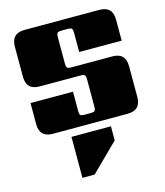

<svg xmlns="http://www.w3.org/2000/svg" viewBox="-131 -721 953 1109"><g transform="rotate(-15 346.0 -166.0)"><path d="M396 -90V-253Q396 -272 390 -278Q384 -284 365 -284H121Q42 -284 42 -363V-543Q42 -622 121 -622H568Q647 -622 647 -543V-417H393V-532Q393 -552 387.5 -557.5Q382 -563 362 -563H327Q308 -563 302 -557.5Q296 -552 296 -532V-374Q296 -354 302 -348.5Q308 -343 327 -343H571Q650 -343 650 -264V-79Q650 0 571 0H124Q45 0 45 -79V-205H299V-90Q299 -70 304.5 -64.5Q310 -59 330 -59H365Q384 -59 390 -64.5Q396 -70 396 -90ZM223 290V45H459V129L296 290Z"/></g></svg>

Font: Sarpanch Black
Style: Regular
Weight: 900
Designer: Manushi Parikh (Devanagari and Latin), Jyotish Sonowal (Devanagari)
Foundry: Indian Type Foundry
Version: Version 2.004;PS 1.0;hotconv 1.0.78;makeotf.lib2.5.61930; tt